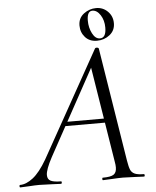

<svg xmlns="http://www.w3.org/2000/svg" viewBox="-95 -876 751 924"><g transform="rotate(-5 281.0 -414.0)"><path d="M-34 -12Q-5 -12 28 -37.5Q61 -63 96 -123L382 -635Q384 -638 389 -638Q398 -638 400 -633L488 -84Q493 -53 499 -39Q505 -25 519.5 -18.5Q534 -12 563 -12Q567 -12 567 -6Q567 0 563 0Q548 0 518 -2Q482 -4 462 -4Q441 -4 409 -2Q379 0 365 0Q362 0 362 -6Q362 -12 365 -12Q403 -12 417.5 -21.5Q432 -31 432 -56Q432 -68 429 -84L353 -557L378 -586L129 -132Q98 -74 98 -48Q98 -27 114 -19.5Q130 -12 163 -12Q167 -12 166.5 -6Q166 0 162 0Q151 0 117 -2Q79 -4 58 -4Q37 -4 9 -2Q-19 0 -34 0Q-38 0 -38 -6Q-38 -12 -34 -12ZM208 -295H423L425 -275H193ZM317 -751Q317 -787 344 -807.5Q371 -828 404 -828Q437 -828 460 -805Q483 -782 483 -748Q483 -713 456.5 -692Q430 -671 395 -671Q359 -671 338 -694.5Q317 -718 317 -751ZM440 -731Q440 -766 423.5 -791.5Q407 -817 385 -817Q359 -817 359 -771Q359 -737 373.5 -709Q388 -681 410 -681Q440 -681 440 -731Z"/></g></svg>

Font: Cormorant Garamond
Style: Italic
Weight: 400
Italic angle: -10°
Designer: Christian Thalmann (Catharsis Fonts)
Foundry: Catharsis Fonts
Version: Version 4.000